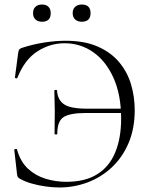

<svg xmlns="http://www.w3.org/2000/svg" viewBox="-20 -816 665 848"><path d="M242 12Q214 12 181.5 7.5Q149 3 119.5 -5.5Q90 -14 69 -26Q60 -31 58 -35Q56 -39 55 -49L43 -154Q43 -157 48.5 -158Q54 -159 55 -156Q70 -102 103.5 -71Q137 -40 181.5 -26.5Q226 -13 273 -13Q356 -13 409.5 -46.5Q463 -80 489 -143Q515 -206 515 -292Q515 -396 482 -470.5Q449 -545 392.5 -585Q336 -625 265 -625Q201 -625 145 -589Q89 -553 57 -473Q56 -469 51 -470Q46 -471 46 -474L60 -580Q62 -592 64 -596Q66 -600 75 -604Q127 -621 177 -628.5Q227 -636 269 -636Q354 -636 412.5 -610Q471 -584 507 -540.5Q543 -497 559 -442.5Q575 -388 575 -330Q575 -248 548 -184.5Q521 -121 474 -77Q427 -33 367 -10.5Q307 12 242 12ZM221 -225Q221 -263 221.5 -283.5Q222 -304 222 -326Q222 -349 221 -370.5Q220 -392 220 -416Q220 -419 226 -419Q232 -419 232 -416Q234 -376 262 -356Q290 -336 365 -336H542V-317H361Q289 -317 261 -299Q233 -281 233 -225Q233 -222 227 -222Q221 -222 221 -225ZM166 -720Q147 -720 136.5 -730Q126 -740 126 -758Q126 -776 136.5 -786Q147 -796 166 -796Q184 -796 194 -786Q204 -776 204 -758Q204 -720 166 -720ZM341 -720Q323 -720 312 -730Q301 -740 301 -758Q301 -776 312 -786Q323 -796 341 -796Q380 -796 380 -758Q380 -720 341 -720Z"/></svg>

Font: Cormorant Light
Style: Regular
Weight: 300
Designer: Christian Thalmann (Catharsis Fonts)
Foundry: Catharsis Fonts
Version: Version 4.000